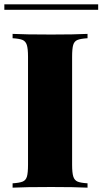

<svg xmlns="http://www.w3.org/2000/svg" viewBox="-30 -864 472 884"><path d="M373 -688Q341 -686 326.5 -680Q312 -674 307 -657Q302 -640 302 -602V-106Q302 -68 307.5 -51Q313 -34 327 -28Q341 -22 373 -20V0Q315 -3 206 -3Q85 -3 28 0V-20Q60 -22 74.5 -28Q89 -34 94 -51Q99 -68 99 -106V-602Q99 -640 93.5 -657Q88 -674 74 -680Q60 -686 28 -688V-708Q85 -705 206 -705Q314 -705 373 -708ZM422 -819H-10V-844H422Z"/></svg>

Font: Playfair Display SC Black
Style: Regular
Weight: 900
Designer: Claus Eggers Sørensen
Foundry: Claus Eggers Sørensen
Version: Version 1.200; ttfautohint (v1.6)